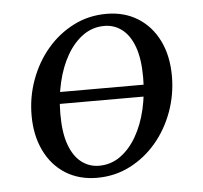

<svg xmlns="http://www.w3.org/2000/svg" viewBox="-42 -513 600 567"><g transform="rotate(-5 258.5 -230.0)"><path d="M293 -470Q346 -470 386 -445Q426 -420 448 -375Q470 -330 470 -270Q470 -215 451.5 -164.5Q433 -114 400 -75Q367 -36 322 -13Q277 10 224 10Q171 10 131 -15Q91 -40 69 -85.5Q47 -131 47 -190Q47 -245 65.5 -295.5Q84 -346 117 -385Q150 -424 195 -447Q240 -470 293 -470ZM233 -25Q268 -25 296 -45Q324 -65 344 -99.5Q364 -134 374.5 -179Q385 -224 385 -274Q385 -329 372 -364.5Q359 -400 336 -417.5Q313 -435 284 -435Q249 -435 221 -415Q193 -395 173 -360.5Q153 -326 142.5 -281Q132 -236 132 -186Q132 -131 145 -95.5Q158 -60 181 -42.5Q204 -25 233 -25ZM86 -252H467L465 -217H84Z"/></g></svg>

Font: Brygada 1918
Style: Italic
Weight: 400
Italic angle: -8°
Designer: Mateusz Machalski | Borys Kosmynka | Przemek Hoffer
Foundry: NIEPODLEGLA 2018
Version: Version 3.006